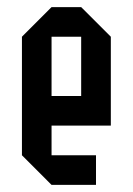

<svg xmlns="http://www.w3.org/2000/svg" viewBox="-20 -520 373 540"><path d="M250 -83.3V0H125L41.7 -83.3V-416.7L125 -500H208.3L291.7 -416.7V-166.7H125V-83.3ZM125 -250H208.3V-416.7H125Z"/></svg>

Font: Yulong
Style: Regular
Weight: 400
Designer: GGBotNet
Foundry: f0n7.com
Version: 1.00